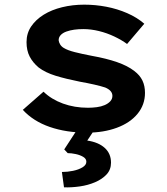

<svg xmlns="http://www.w3.org/2000/svg" viewBox="-20 -560 719 825"><path d="M354 10Q265 10 194 -14.5Q123 -39 78 -88L167 -166Q201 -133 250.5 -115Q300 -97 358 -97Q377 -97 396 -99.5Q415 -102 430 -108.5Q445 -115 454 -125Q463 -135 463 -148Q463 -171 432 -184Q414 -190 385.5 -196.5Q357 -203 323 -209Q263 -221 219 -234.5Q175 -248 146 -270Q121 -291 107.5 -317Q94 -343 94 -379Q94 -417 114 -446.5Q134 -476 168 -497Q202 -518 247 -529Q292 -540 342 -540Q390 -540 437 -531Q484 -522 526.5 -503.5Q569 -485 600 -458L526 -371Q503 -388 471.5 -403Q440 -418 405.5 -426.5Q371 -435 338 -435Q317 -435 299 -432.5Q281 -430 265.5 -424.5Q250 -419 241 -409.5Q232 -400 232 -387Q233 -378 238.5 -369Q244 -360 254 -354Q270 -344 301.5 -336Q333 -328 375 -320Q437 -309 483 -293Q529 -277 557 -255Q581 -237 592 -214Q603 -191 603 -161Q603 -110 571 -71Q539 -32 482 -11Q425 10 354 10ZM255 245 246 179Q270 179 294 174Q318 169 334.5 159Q351 149 351 135Q351 122 337.5 114Q324 106 305.5 102Q287 98 271 98L256 82L325 -24H400L355 44Q403 51 430 75.5Q457 100 457 139Q457 169 438 189.5Q419 210 388.5 223Q358 236 323 241Q288 246 255 245Z"/></svg>

Font: Lexend Giga SemiBold
Style: Regular
Weight: 600
Designer: Bonnie Shaver-Troup, Thomas Jockin
Foundry: Lexend
Version: Version 1.007